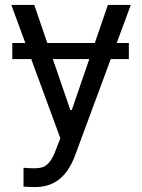

<svg xmlns="http://www.w3.org/2000/svg" viewBox="-20 -550 569 769"><path d="M496.1 -313.5H29.3V-377.9H496.1ZM74.2 197.3V122.1L89.8 123Q97.7 124 115.2 124Q136.7 124 150.9 119.6Q165 115.2 179.2 97.7Q193.4 80.1 206.1 43.9L221.7 3.9L25.4 -530.3H117.2L261.7 -109.4H267.6L412.1 -530.3H503.9L279.3 76.2Q255.9 137.7 216.8 168.5Q177.7 199.2 121.1 199.2Q95.7 199.2 74.2 197.3Z"/></svg>

Font: Pretendard Std Variable
Style: Regular
Weight: 400
Designer: Base glyphs from Inter by Rasmus Andersson; Hangeul glyphs from Noto Sans CJK(Source Han Sans) by Jang Soo-young and Kan
Foundry: Kil Hyung-jin
Version: Version 1.309;Glyphs 3.2 (3225)